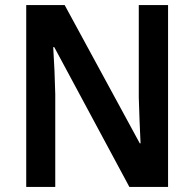

<svg xmlns="http://www.w3.org/2000/svg" viewBox="-20 -734 763 754"><path d="M640 0H488L193 -549H189Q192 -503 194 -455.5Q196 -408 197 -364V0H83V-714H234L529 -171H532Q530 -214 528 -261.5Q526 -309 525 -351V-714H640Z"/></svg>

Font: Noto Sans Devanagari SemiCondensed SemiBold
Style: Regular
Weight: 600
Width: 4
Designer: Jelle Bosma - Monotype Design Team
Foundry: Monotype Imaging Inc.
Version: Version 2.004; ttfautohint (v1.8.4.7-5d5b)